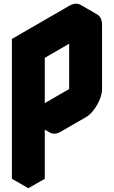

<svg xmlns="http://www.w3.org/2000/svg" viewBox="-20 -946 603 1016"><path d="M303 -250Q269 -230 243 -245Q217 -260 217 -300V0L130 50V-690L433 -865Q467 -885 493.5 -870Q520 -855 520 -815V-475Q520 -449 507.5 -419Q495 -389 475.5 -363.5Q456 -338 433 -325ZM433 -765 217 -640V-300L433 -425ZM217 -300Q217 -260 243 -245L156 -295Q130 -310 130 -350ZM433 -765V-425L346 -475V-815ZM433 -425 217 -300 130 -350 346 -475ZM494 -870Q467 -885 433 -865L130 -690L43 -740L346 -915Q381 -935 407 -920ZM130 -690V50L43 0V-740Z"/></svg>

Font: Nabla Normal
Style: Regular
Weight: 400
Designer: Arthur Reinders Folmer
Version: Version 1.000